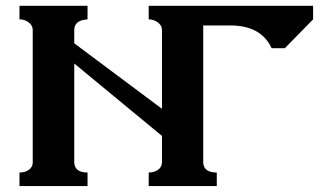

<svg xmlns="http://www.w3.org/2000/svg" viewBox="-20 -630 1125 650"><path d="M528.3 -528.3Q528.3 -543.9 514.2 -554.2Q500 -564.5 483.4 -564.5V-610.4H1040V-564.5L944.3 -466.8H899.4Q864.3 -543.9 758.8 -543.9H668V-78.1Q670.9 -45.9 713.9 -45.9V0H483.4V-45.9Q501 -45.9 514.2 -54.7Q527.3 -63.5 528.3 -78.1V-169.9L231.4 -415V-78.1Q234.4 -45.9 276.4 -45.9V0H45.9V-45.9Q64.5 -45.9 77.1 -54.7Q89.8 -63.5 90.8 -78.1V-528.3Q90.8 -543.9 77.1 -554.2Q63.5 -564.5 45.9 -564.5V-610.4H276.4V-564.5Q231.4 -561.5 231.4 -528.3V-483.4L528.3 -261.7Z"/></svg>

Font: Menaion Unicode
Style: Regular
Weight: 400
Designer: Aleksandr Andreev
Foundry: Ponomar Technologies, Inc.
Version: 2.0